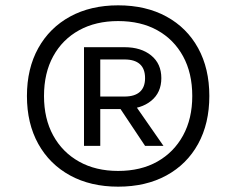

<svg xmlns="http://www.w3.org/2000/svg" viewBox="-20 -690 850 720"><path d="M423 -670Q527 -670 604 -628Q681 -586 723 -509.5Q765 -433 765 -330Q765 -227 723 -150.5Q681 -74 604 -32Q527 10 423 10Q320 10 243 -32Q166 -74 123.5 -150.5Q81 -227 81 -330Q81 -433 123.5 -509.5Q166 -586 243 -628Q320 -670 423 -670ZM356 -513V-143H295V-513ZM472 -317 593 -143H524L422 -296ZM423 -611Q339 -611 276.5 -576.5Q214 -542 179.5 -479Q145 -416 145 -330Q145 -245 179.5 -182Q214 -119 276.5 -84Q339 -49 423 -49Q508 -49 570 -84Q632 -119 666.5 -182Q701 -245 701 -330Q701 -416 666.5 -479Q632 -542 570 -576.5Q508 -611 423 -611ZM447 -513Q509 -513 547 -482Q585 -451 585 -397Q585 -343 547 -312Q509 -281 447 -281H332V-328H447Q485 -328 504.5 -345.5Q524 -363 524 -397Q524 -432 504.5 -449.5Q485 -467 447 -467H332V-513Z"/></svg>

Font: Kantumruy Pro
Style: Italic
Weight: 400
Italic angle: -13°
Designer: Sovichet Tep
Foundry: Sovichet Tep
Version: Version 1.002